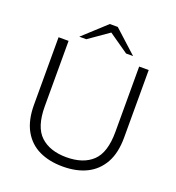

<svg xmlns="http://www.w3.org/2000/svg" viewBox="-155 -1001 1043 1135"><g transform="rotate(20 366.5 -433.5)"><path d="M367 10Q281 10 217.5 -20.5Q154 -51 118.5 -114.5Q83 -178 83 -276V-700H146V-289Q146 -159 205 -104Q264 -49 368 -49Q474 -49 532 -104Q590 -159 590 -289V-700H650V-276Q650 -178 614.5 -115Q579 -52 516 -21Q453 10 367 10ZM197 -745 341 -877H391L377 -840L241 -745ZM491 -746 356 -840 341 -877H391L535 -746Z"/></g></svg>

Font: REM Medium ExtraLight
Style: Regular
Weight: 250
Version: Version 1.005;gftools[0.9.28]